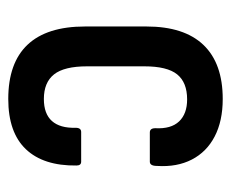

<svg xmlns="http://www.w3.org/2000/svg" viewBox="-66 -472 546 453"><g transform="rotate(90 206.5 -245.0)"><path d="M213 8Q128 8 85 -37.5Q42 -83 42 -173V-318Q42 -407 85.5 -452.5Q129 -498 213 -498Q265 -498 301.5 -479Q338 -460 356 -425Q374 -390 371 -343Q371 -326 361 -326H292Q282 -326 282 -339Q284 -376 266 -395Q248 -414 214 -414Q174 -414 155 -390.5Q136 -367 136 -313V-178Q136 -124 155 -100Q174 -76 213 -76Q248 -76 265 -95Q282 -114 281 -151Q281 -164 291 -164H361Q370 -164 370 -153Q371 -75 331.5 -33.5Q292 8 213 8Z"/></g></svg>

Font: Sofia Sans Condensed SemiBold
Style: Regular
Weight: 600
Designer: Botio Nikoltchev, Ani Petrova
Foundry: lettersoup
Version: Version 4.101